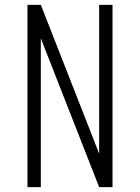

<svg xmlns="http://www.w3.org/2000/svg" viewBox="-20 -770 576 790"><path d="M93 0V-750H148L404 -97L388 -94V-750H443V0H388L132 -653L148 -656V0Z"/></svg>

Font: Mohave Light
Style: Regular
Weight: 300
Designer: Gumpita Rahayu
Foundry: Tokotype
Version: Version 2.003